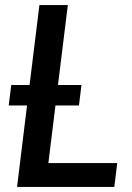

<svg xmlns="http://www.w3.org/2000/svg" viewBox="-20 -740 524 760"><path d="M97 -403.5 136 -720H248.5L209.5 -403.5H302.5L292.5 -322.5H199.5L171.5 -94.5H444L432.5 0H47.5L87 -322.5H14.5L24.5 -403.5Z"/></svg>

Font: Lato Semibold
Style: Italic
Weight: 600
Italic angle: -7°
Designer: Lukasz Dziedzic
Foundry: tyPoland Lukasz Dziedzic
Version: Version 2.006; 2014-01-15